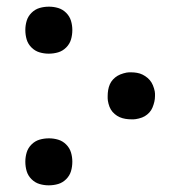

<svg xmlns="http://www.w3.org/2000/svg" viewBox="-20 -548 540 576"><path d="M126 -387Q112 -387 98.5 -391Q85 -395 74.5 -405.5Q64 -416 60 -429.5Q56 -443 56 -458Q56 -472 60 -485.5Q64 -499 74.5 -509.5Q85 -520 98.5 -524Q112 -528 127 -528Q141 -528 154.5 -524Q168 -520 178.5 -509.5Q189 -499 193 -485.5Q197 -472 197 -458Q197 -443 193 -429.5Q189 -416 178.5 -405.5Q168 -395 154.5 -391Q141 -387 126 -387ZM374 -190Q365 -190 356 -191.5Q347 -193 339 -196.5Q331 -200 324 -206Q317 -212 312.5 -219.5Q308 -227 305.5 -237Q303 -247 303 -253V-260Q303 -269 304.5 -278Q306 -287 309.5 -295Q313 -303 319 -309.5Q325 -316 332.5 -320.5Q340 -325 350.5 -328Q361 -331 367 -331H374Q382 -331 391 -329.5Q400 -328 408 -324Q416 -320 423 -314Q430 -308 434.5 -300.5Q439 -293 442 -283Q445 -273 445 -267V-260Q445 -251 443 -242.5Q441 -234 437.5 -225.5Q434 -217 428 -210.5Q422 -204 414.5 -199.5Q407 -195 396.5 -192.5Q386 -190 381 -190ZM126 8Q112 8 98.5 4Q85 0 74.5 -10.5Q64 -21 60 -34.5Q56 -48 56 -63Q56 -77 60 -90.5Q64 -104 74.5 -114.5Q85 -125 98.5 -129Q112 -133 127 -133Q141 -133 154.5 -129Q168 -125 178.5 -114.5Q189 -104 193 -90.5Q197 -77 197 -63Q197 -48 193 -34.5Q189 -21 178.5 -10.5Q168 0 154.5 4Q141 8 126 8Z"/></svg>

Font: Iosevka MaddieWtf
Style: Regular
Weight: 400
Monospace: yes
Designer: Belleve Invis
Foundry: Belleve Invis
Version: Version 31.3.0; ttfautohint (v1.8.3)